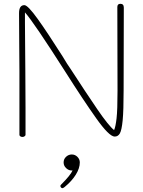

<svg xmlns="http://www.w3.org/2000/svg" viewBox="-20 -731 750 1008"><path d="M630 -691 629 -256Q629 -151 624 -99.5Q619 -48 609.5 -31Q600 -14 582 -14Q553 -14 484 -111.5Q415 -209 325 -351Q156 -616 111 -666V-612L112 -479Q113 -442 113 -359Q113 -213 114 -163V-23Q114 -19 109 -15.5Q104 -12 98 -12Q92 -12 87 -15Q82 -18 82 -23V-356Q82 -450 81 -492L80 -662Q80 -704 108 -704Q126 -704 178 -631.5Q230 -559 308 -436Q322 -412 332.5 -396Q343 -380 350 -370Q431 -245 490.5 -158Q550 -71 579 -48Q587 -66 592 -110Q597 -154 597 -254L596 -694Q596 -711 612 -711Q630 -711 630 -691ZM399 122Q399 152 378 186Q357 220 319 251Q311 257 308 257Q304 257 300.5 253.5Q297 250 297 245Q297 242 301 238Q350 189 361 164H356Q340 164 327 151.5Q314 139 314 122Q314 104 327 92Q340 80 357 80Q374 80 386.5 92.5Q399 105 399 122Z"/></svg>

Font: Mali ExtraLight
Style: Regular
Weight: 275
Version: Version 1.000; ttfautohint (v1.6)